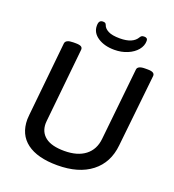

<svg xmlns="http://www.w3.org/2000/svg" viewBox="-155 -997 1022 1125"><g transform="rotate(20 356.0 -434.5)"><path d="M73 -186Q73 -195 75 -215L122 -677Q125 -702 172 -702H187Q211 -702 221 -696Q231 -690 230 -677L183 -216Q182 -210 182 -200Q182 -146 221 -116Q260 -86 339 -86Q421 -86 469 -123Q517 -160 524 -228L571 -677Q573 -702 620 -702H636Q660 -702 670 -695.5Q680 -689 679 -677L631 -227Q620 -116 541 -54.5Q462 7 329 7Q205 7 139 -42.5Q73 -92 73 -186ZM268 -841Q268 -860 274.5 -868Q281 -876 294 -876Q304 -876 308.5 -873Q313 -870 316 -862Q322 -843 346.5 -830Q371 -817 420 -817Q501 -817 527 -863Q531 -870 536.5 -873Q542 -876 552 -876Q573 -876 573 -857Q573 -826 551.5 -800Q530 -774 493 -758.5Q456 -743 412 -743Q350 -743 309 -770Q268 -797 268 -841Z"/></g></svg>

Font: Asap-MediumItalic
Style: Italic
Weight: 500
Italic angle: -6°
Designer: Pablo Cosgaya
Foundry: Omnibus-Type
Version: Version 2.000; ttfautohint (v1.8)